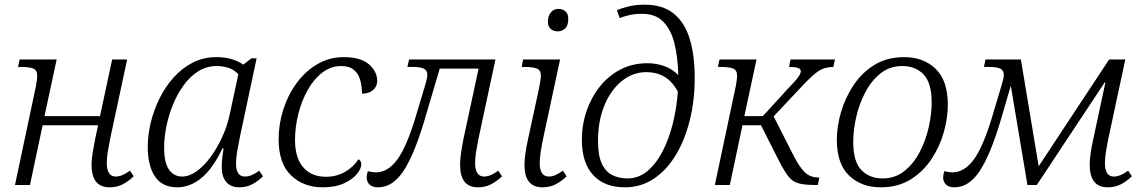

<svg xmlns="http://www.w3.org/2000/svg" viewBox="-20 -790 4882 820"><path d="M448 10Q371 10 371 -86Q371 -109 375.5 -136.5Q380 -164 386 -195L399 -255H162L108 0H44L133 -420Q139 -452 139 -466Q139 -491 121.5 -497.5Q104 -504 72 -504H57L64 -536H222L170 -294H407L459 -536H523L451 -200Q445 -171 440.5 -143Q436 -115 436 -93Q436 -66 445.5 -51Q455 -36 475 -36Q501 -36 535 -61L551 -37Q528 -15 503.5 -2.5Q479 10 448 10Z M737 10Q673 10 642 -36Q611 -82 611 -163Q611 -212 623.5 -265Q636 -318 660.5 -368Q685 -418 720.5 -458Q756 -498 802 -522Q848 -546 904 -546Q973 -546 1019 -514L1054 -541H1076L1005 -207Q999 -178 993.5 -146.5Q988 -115 988 -92Q988 -36 1026 -36Q1054 -36 1087 -61L1103 -37Q1082 -16 1057 -3Q1032 10 1002 10Q966 10 946.5 -12.5Q927 -35 927 -76Q927 -92 928.5 -109.5Q930 -127 935 -156H930Q889 -70 840.5 -30Q792 10 737 10ZM757 -36Q788 -36 819 -58Q850 -80 878 -117.5Q906 -155 928 -202.5Q950 -250 961 -301L998 -473Q978 -494 953.5 -501Q929 -508 906 -508Q862 -508 826.5 -485.5Q791 -463 764 -425.5Q737 -388 718.5 -342.5Q700 -297 690.5 -249.5Q681 -202 681 -161Q681 -93 702.5 -64.5Q724 -36 757 -36Z M1358 10Q1276 10 1223 -41Q1170 -92 1170 -196Q1170 -259 1189.5 -321Q1209 -383 1246 -434Q1283 -485 1334.5 -515.5Q1386 -546 1448 -546Q1521 -546 1556 -515Q1591 -484 1591 -445Q1591 -421 1573.5 -405.5Q1556 -390 1526 -390Q1526 -421 1518.5 -448Q1511 -475 1491.5 -491.5Q1472 -508 1437 -508Q1393 -508 1356.5 -480Q1320 -452 1294 -405.5Q1268 -359 1254 -303Q1240 -247 1240 -192Q1240 -116 1275 -75.5Q1310 -35 1372 -35Q1418 -35 1454.5 -56.5Q1491 -78 1511 -110Q1523 -103 1523 -88Q1523 -70 1504.5 -47Q1486 -24 1449 -7Q1412 10 1358 10Z M1595 10Q1570 10 1558 -2Q1546 -14 1546 -32Q1546 -44 1551 -59Q1568 -54 1586 -54Q1636 -54 1676 -107.5Q1716 -161 1755 -290L1798 -434Q1805 -458 1805 -470Q1805 -490 1789.5 -497Q1774 -504 1745 -504H1720L1727 -536H2096L2024 -200Q2018 -171 2013.5 -143Q2009 -115 2009 -93Q2009 -66 2018.5 -51Q2028 -36 2048 -36Q2074 -36 2108 -61L2124 -37Q2101 -15 2076.5 -2.5Q2052 10 2021 10Q1945 10 1945 -86Q1945 -109 1949 -136.5Q1953 -164 1959 -195L2024 -497H1858L1793 -277Q1748 -126 1702 -58Q1656 10 1595 10Z M2362 -656Q2344 -656 2332 -666.5Q2320 -677 2320 -698Q2320 -722 2332.5 -737Q2345 -752 2365 -752Q2383 -752 2395 -741.5Q2407 -731 2407 -710Q2407 -680 2393 -668Q2379 -656 2362 -656ZM2297 10Q2220 10 2220 -85Q2220 -108 2224 -136Q2228 -164 2235 -195L2282 -412Q2285 -427 2287.5 -443Q2290 -459 2290 -466Q2290 -491 2272 -497.5Q2254 -504 2222 -504H2208L2214 -536H2372L2300 -200Q2294 -171 2289.5 -142.5Q2285 -114 2285 -92Q2285 -66 2294.5 -51Q2304 -36 2325 -36Q2350 -36 2384 -61L2400 -37Q2377 -15 2352.5 -2.5Q2328 10 2297 10Z M2649 10Q2561 10 2513 -42.5Q2465 -95 2465 -193Q2465 -257 2485 -315.5Q2505 -374 2541.5 -420Q2578 -466 2629.5 -493Q2681 -520 2745 -520Q2782 -520 2816.5 -508Q2851 -496 2877 -469Q2875 -545 2860.5 -604Q2846 -663 2813 -697Q2780 -731 2723 -731Q2691 -731 2668 -725.5Q2645 -720 2626 -713L2615 -747Q2637 -756 2666.5 -763Q2696 -770 2733 -770Q2811 -770 2858 -731.5Q2905 -693 2926 -623Q2947 -553 2947 -457Q2947 -361 2926 -276.5Q2905 -192 2866 -127.5Q2827 -63 2772 -26.5Q2717 10 2649 10ZM2659 -28Q2707 -28 2744.5 -59Q2782 -90 2809.5 -143Q2837 -196 2853.5 -262.5Q2870 -329 2875 -399Q2850 -444 2816.5 -463Q2783 -482 2741 -482Q2684 -482 2637 -445Q2590 -408 2562 -341.5Q2534 -275 2534 -188Q2534 -125 2550.5 -90.5Q2567 -56 2595.5 -42Q2624 -28 2659 -28Z M3033 0 3122 -420Q3128 -452 3128 -466Q3128 -491 3110.5 -497.5Q3093 -504 3061 -504H3046L3053 -536H3211L3159 -294H3238L3344 -410Q3381 -448 3390.5 -462.5Q3400 -477 3400 -486Q3400 -495 3389 -499.5Q3378 -504 3350 -504L3356 -536H3546L3539 -504Q3503 -504 3478 -488Q3453 -472 3414 -431L3284 -293L3372 -120Q3395 -76 3417.5 -54Q3440 -32 3476 -32H3479L3473 0H3460Q3416 0 3390.5 -7Q3365 -14 3347.5 -36Q3330 -58 3307 -103L3230 -255H3151L3097 0Z M3741 10Q3659 10 3606.5 -40Q3554 -90 3554 -194Q3554 -249 3571.5 -310Q3589 -371 3624.5 -425Q3660 -479 3714 -512.5Q3768 -546 3841 -546Q3924 -546 3976 -496Q4028 -446 4028 -342Q4028 -287 4011 -226Q3994 -165 3958.5 -111Q3923 -57 3869 -23.5Q3815 10 3741 10ZM3749 -28Q3803 -28 3842.5 -59.5Q3882 -91 3908 -141Q3934 -191 3946.5 -247Q3959 -303 3959 -352Q3959 -436 3924.5 -472Q3890 -508 3833 -508Q3780 -508 3740.5 -476.5Q3701 -445 3675 -395Q3649 -345 3636.5 -289Q3624 -233 3624 -184Q3624 -100 3658.5 -64Q3693 -28 3749 -28Z M4057 10Q4032 10 4020 -2Q4008 -14 4008 -32Q4008 -44 4013 -59Q4030 -54 4048 -54Q4098 -54 4138 -107.5Q4178 -161 4217 -290L4260 -434Q4267 -458 4267 -470Q4267 -490 4251.5 -497Q4236 -504 4207 -504H4182L4189 -536H4340L4416 -80L4717 -536H4786L4714 -200Q4708 -171 4703.5 -143Q4699 -115 4699 -93Q4699 -66 4708 -51Q4717 -36 4738 -36Q4764 -36 4798 -61L4814 -37Q4791 -15 4766.5 -2.5Q4742 10 4711 10Q4634 10 4634 -86Q4634 -109 4638 -136.5Q4642 -164 4649 -195L4701 -438H4698L4408 0H4368L4297 -424L4254 -277Q4209 -126 4163 -58Q4117 10 4057 10Z"/></svg>

Font: Noto Serif Light
Style: Italic
Weight: 300
Italic angle: -12°
Designer: Monotype Design Team
Foundry: Monotype Imaging Inc.
Version: Version 2.013